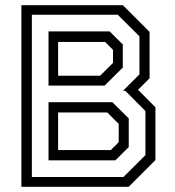

<svg xmlns="http://www.w3.org/2000/svg" viewBox="-20 -720 676 740"><path d="M62.5 0V-700H453.5L556.5 -597V-418.5L512 -374L579 -306.5V-103L476 0ZM102.8 -37.8H455.8L540.5 -122.2V-292L463 -370H454L517.5 -433.5V-579.8L433.8 -663.2H102.8ZM167 -102V-326H413.2L476.2 -263.5V-153.2L424.5 -102ZM167 -390.2V-599H402.5L453.2 -548.8V-459.5L383.2 -390.2ZM204 -141.5H407L437.5 -172V-242.5L393.5 -286.5H204ZM204 -428H365.5L415.5 -477.5V-528L385 -558.5H204Z"/></svg>

Font: Tourney Thin
Style: Regular
Weight: 100
Designer: Tyler Finck
Foundry: Etcetera Type Co
Version: Version 1.015